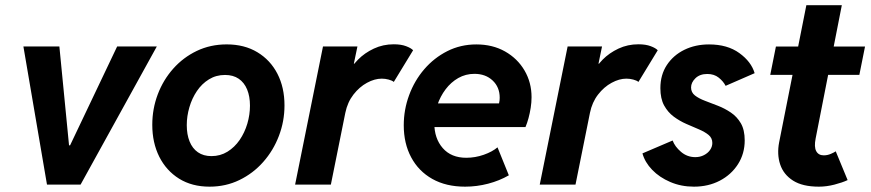

<svg xmlns="http://www.w3.org/2000/svg" viewBox="-20 -699 3298 727"><path d="M157.9 0 68.6 -523.1H204.8L241.4 -148.8H245.4L423.6 -523.1H573.8L285.1 0Z M773.4 7.8Q706.8 7.8 658.1 -22.5Q609.5 -52.9 583 -105.7Q556.6 -158.6 556.6 -226.4Q556.6 -286.8 577.3 -341.6Q598 -396.4 635.9 -439Q673.7 -481.6 725.3 -506.3Q776.8 -530.9 838.5 -530.9Q905.4 -530.9 954.6 -501.2Q1003.7 -471.6 1030.5 -419.6Q1057.2 -367.7 1057.2 -300Q1057.2 -239.7 1036.1 -184.5Q1015.1 -129.2 976.8 -85.9Q938.6 -42.6 886.7 -17.4Q834.9 7.8 773.4 7.8ZM780.7 -107.9Q814.2 -107.9 841.3 -124.6Q868.3 -141.3 887.4 -169Q906.4 -196.8 916.5 -230.7Q926.5 -264.7 926.5 -298.9Q926.5 -334.1 915.7 -360.3Q904.8 -386.6 883.8 -400.9Q862.8 -415.2 832.1 -415.2Q798.2 -415.2 771.3 -398.6Q744.3 -382 725.6 -354.3Q706.9 -326.6 697.1 -292.9Q687.2 -259.1 687.2 -224.9Q687.2 -189.7 697.9 -163.3Q708.5 -136.9 729.4 -122.4Q750.3 -107.9 780.7 -107.9Z M1097.4 0 1203 -523.1H1333.4L1319.8 -457.8H1331.8L1300.9 -422.4Q1311.2 -448.5 1335.9 -473.5Q1360.7 -498.6 1395.6 -515Q1430.5 -531.3 1471.1 -531.3Q1498.8 -531.3 1517.7 -524.1Q1536.7 -516.9 1544.2 -508.7L1471.1 -388.8Q1464.6 -394.3 1451.6 -397.7Q1438.6 -401.2 1425.5 -401.2Q1398.4 -401.2 1369.6 -385.5Q1340.8 -369.9 1318.3 -340.9Q1295.8 -311.9 1287.5 -271.6L1232.8 0Z M1741.2 7.8Q1668.9 7.8 1616.9 -21.5Q1564.9 -50.8 1536.9 -103.3Q1508.8 -155.8 1508.8 -224.6Q1508.8 -283.7 1529.1 -338.6Q1549.3 -393.6 1586.4 -436.8Q1623.5 -480 1673.8 -505.4Q1724.1 -530.8 1783.7 -530.8Q1845.2 -530.8 1892.3 -504.2Q1939.5 -477.5 1966.1 -432.1Q1992.7 -386.7 1992.7 -331.1Q1992.7 -311.5 1989.5 -291Q1986.3 -270.5 1981.2 -251.7Q1976.1 -232.9 1969.7 -217.8H1603.5L1620.6 -307.6H1869.6Q1871.1 -313.5 1871.6 -319.1Q1872.1 -324.7 1872.1 -329.1Q1872.1 -369.1 1845.2 -394.3Q1818.4 -419.4 1776.4 -419.4Q1743.2 -419.4 1715.3 -403.6Q1687.5 -387.7 1667.2 -360.8Q1647 -334 1635.7 -300.5Q1624.5 -267.1 1624.5 -232.4Q1624.5 -174.8 1656.5 -138.2Q1688.5 -101.6 1745.6 -101.6Q1779.3 -101.6 1811.8 -113Q1844.2 -124.5 1863.8 -141.1L1906.7 -35.2Q1871.1 -14.6 1828.1 -3.4Q1785.2 7.8 1741.2 7.8Z M2023.7 0 2129.3 -523.1H2259.6L2246.1 -457.8H2258.1L2227.2 -422.4Q2237.5 -448.5 2262.2 -473.5Q2287 -498.6 2321.9 -515Q2356.8 -531.3 2397.4 -531.3Q2425 -531.3 2444 -524.1Q2462.9 -516.9 2470.5 -508.7L2397.4 -388.8Q2390.9 -394.3 2377.9 -397.7Q2364.9 -401.2 2351.7 -401.2Q2324.7 -401.2 2295.9 -385.5Q2267 -369.9 2244.5 -340.9Q2222 -311.9 2213.8 -271.6L2159.1 0Z M2607.4 7.8Q2559.1 7.8 2518.1 -9.8Q2477.1 -27.3 2449.5 -55.9Q2421.9 -84.5 2412.6 -118.2L2526.9 -167Q2535.2 -144 2558.6 -124Q2582 -104 2612.8 -104Q2630.9 -104 2645.5 -111.6Q2660.2 -119.1 2668.7 -131.3Q2677.2 -143.6 2677.2 -157.7Q2677.2 -176.3 2663.1 -188Q2648.9 -199.7 2626.5 -209.2Q2604 -218.7 2578.9 -229.7Q2553.7 -240.7 2531.2 -257.3Q2508.8 -273.9 2494.6 -299.8Q2480.5 -325.7 2480.5 -365.2Q2480.5 -415.5 2504.9 -452.6Q2529.3 -489.7 2571 -510.3Q2612.8 -530.8 2664.6 -530.8Q2734.4 -530.8 2779.5 -498Q2824.7 -465.3 2837.4 -421.9L2727.5 -374Q2718.8 -391.1 2701.4 -405Q2684.1 -418.9 2658.2 -418.9Q2629.9 -418.9 2613.3 -402.8Q2596.7 -386.7 2596.7 -367.7Q2596.7 -349.1 2611.3 -337.6Q2626 -326.2 2649.2 -317.4Q2672.4 -308.6 2698.2 -298.6Q2724.1 -288.6 2747.3 -272.9Q2770.5 -257.3 2785.2 -232.2Q2799.8 -207 2799.8 -167.5Q2799.8 -117.2 2774.4 -77.4Q2749 -37.6 2705.6 -14.9Q2662.1 7.8 2607.4 7.8Z M3080.6 7.8Q3019 7.8 2982.9 -15.1Q2946.8 -38.1 2934.1 -76.4Q2921.4 -114.7 2930.2 -160.2L3033.2 -679.2H3167.5L3068.4 -174.8Q3062 -142.6 3070.6 -126.7Q3079.1 -110.8 3099.1 -110.8Q3112.8 -110.8 3125.5 -116.2Q3138.2 -121.6 3144.5 -126L3189.5 -17.1Q3169.9 -7.8 3139.7 0Q3109.4 7.8 3080.6 7.8ZM2896.5 -415.5 2918 -522.9H3255.4L3233.9 -415.5Z"/></svg>

Font: Reddit Sans
Style: Italic
Weight: 400
Italic angle: -11.25°
Designer: Stephen Hutchings
Version: Version 1.013